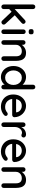

<svg xmlns="http://www.w3.org/2000/svg" viewBox="1679 -2459 790 4188"><g transform="rotate(90 2074.0 -365.0)"><path d="M128 0Q107 0 92.5 -14.5Q78 -29 78 -51V-689Q78 -711 92.5 -725.5Q107 -740 128 -740Q150 -740 164 -725.5Q178 -711 178 -689V-51Q178 -29 164 -14.5Q150 0 128 0ZM454 -528Q473 -528 487 -512Q501 -496 501 -480Q501 -460 482 -443L169 -163L165 -278L417 -512Q433 -528 454 -528ZM466 -1Q445 -1 430 -18L230 -229L306 -299L501 -88Q517 -71 517 -50Q517 -28 499.5 -14.5Q482 -1 466 -1Z M722 -51Q722 -29 708 -14.5Q694 0 672 0Q651 0 636.5 -14.5Q622 -29 622 -51V-479Q622 -501 636.5 -515.5Q651 -530 672 -530Q694 -530 708 -515.5Q722 -501 722 -479ZM671 -596Q642 -596 629 -606.5Q616 -617 616 -642V-658Q616 -683 630 -693Q644 -703 672 -703Q702 -703 715 -692.5Q728 -682 728 -658V-642Q728 -616 714.5 -606Q701 -596 671 -596Z M1128 -538Q1199 -538 1238 -508.5Q1277 -479 1292.5 -429.5Q1308 -380 1308 -319V-51Q1308 -29 1293.5 -14.5Q1279 0 1258 0Q1236 0 1222 -14.5Q1208 -29 1208 -51V-318Q1208 -354 1198 -382.5Q1188 -411 1163.5 -428.5Q1139 -446 1095 -446Q1054 -446 1023 -428.5Q992 -411 974.5 -382.5Q957 -354 957 -318V-51Q957 -29 942.5 -14.5Q928 0 907 0Q885 0 871 -14.5Q857 -29 857 -51V-475Q857 -497 871 -511.5Q885 -526 907 -526Q928 -526 942.5 -511.5Q957 -497 957 -475V-419L939 -409Q946 -431 963.5 -453.5Q981 -476 1006 -495.5Q1031 -515 1062 -526.5Q1093 -538 1128 -538Z M1878 -740Q1900 -740 1914 -726Q1928 -712 1928 -689V-51Q1928 -29 1914 -14.5Q1900 0 1878 0Q1857 0 1842.5 -14.5Q1828 -29 1828 -51V-123L1849 -122Q1849 -104 1834.5 -81.5Q1820 -59 1795 -38Q1770 -17 1736 -3.5Q1702 10 1663 10Q1594 10 1539 -25.5Q1484 -61 1452 -122.5Q1420 -184 1420 -264Q1420 -344 1452 -405.5Q1484 -467 1538.5 -502.5Q1593 -538 1660 -538Q1702 -538 1738.5 -524Q1775 -510 1802 -488Q1829 -466 1844 -441.5Q1859 -417 1859 -395L1828 -392V-689Q1828 -711 1842.5 -725.5Q1857 -740 1878 -740ZM1674 -82Q1722 -82 1757.5 -106Q1793 -130 1813 -171Q1833 -212 1833 -264Q1833 -316 1813 -357Q1793 -398 1757 -422Q1721 -446 1674 -446Q1628 -446 1592.5 -422Q1557 -398 1536.5 -357Q1516 -316 1516 -264Q1516 -212 1536.5 -171Q1557 -130 1592.5 -106Q1628 -82 1674 -82Z M2313 10Q2230 10 2169 -24.5Q2108 -59 2074.5 -119.5Q2041 -180 2041 -258Q2041 -346 2076.5 -408.5Q2112 -471 2169 -504.5Q2226 -538 2290 -538Q2339 -538 2383 -518.5Q2427 -499 2461.5 -464.5Q2496 -430 2516 -383.5Q2536 -337 2537 -282Q2536 -262 2521 -249Q2506 -236 2486 -236H2097L2073 -321H2449L2430 -303V-328Q2428 -363 2407 -389.5Q2386 -416 2355 -430.5Q2324 -445 2290 -445Q2260 -445 2232.5 -435.5Q2205 -426 2183.5 -405Q2162 -384 2149.5 -349.5Q2137 -315 2137 -264Q2137 -209 2160 -168Q2183 -127 2222 -104.5Q2261 -82 2308 -82Q2345 -82 2369 -89.5Q2393 -97 2409 -108Q2425 -119 2437 -129Q2452 -138 2467 -138Q2485 -138 2497 -125.5Q2509 -113 2509 -96Q2509 -74 2487 -56Q2460 -30 2412.5 -10Q2365 10 2313 10Z M2700 0Q2678 0 2664 -14.5Q2650 -29 2650 -51V-475Q2650 -497 2664 -511.5Q2678 -526 2700 -526Q2721 -526 2735.5 -511.5Q2750 -497 2750 -475V-363L2740 -406Q2748 -434 2764.5 -458Q2781 -482 2804 -500Q2827 -518 2855.5 -528Q2884 -538 2915 -538Q2941 -538 2960 -524Q2979 -510 2979 -489Q2979 -462 2965 -449.5Q2951 -437 2934 -437Q2919 -437 2905 -443.5Q2891 -450 2872 -450Q2851 -450 2829 -439Q2807 -428 2789 -406.5Q2771 -385 2760.5 -356Q2750 -327 2750 -291V-51Q2750 -29 2735.5 -14.5Q2721 0 2700 0Z M3291 10Q3208 10 3147 -24.5Q3086 -59 3052.5 -119.5Q3019 -180 3019 -258Q3019 -346 3054.5 -408.5Q3090 -471 3147 -504.5Q3204 -538 3268 -538Q3317 -538 3361 -518.5Q3405 -499 3439.5 -464.5Q3474 -430 3494 -383.5Q3514 -337 3515 -282Q3514 -262 3499 -249Q3484 -236 3464 -236H3075L3051 -321H3427L3408 -303V-328Q3406 -363 3385 -389.5Q3364 -416 3333 -430.5Q3302 -445 3268 -445Q3238 -445 3210.5 -435.5Q3183 -426 3161.5 -405Q3140 -384 3127.5 -349.5Q3115 -315 3115 -264Q3115 -209 3138 -168Q3161 -127 3200 -104.5Q3239 -82 3286 -82Q3323 -82 3347 -89.5Q3371 -97 3387 -108Q3403 -119 3415 -129Q3430 -138 3445 -138Q3463 -138 3475 -125.5Q3487 -113 3487 -96Q3487 -74 3465 -56Q3438 -30 3390.5 -10Q3343 10 3291 10Z M3899 -538Q3970 -538 4009 -508.5Q4048 -479 4063.5 -429.5Q4079 -380 4079 -319V-51Q4079 -29 4064.5 -14.5Q4050 0 4029 0Q4007 0 3993 -14.5Q3979 -29 3979 -51V-318Q3979 -354 3969 -382.5Q3959 -411 3934.5 -428.5Q3910 -446 3866 -446Q3825 -446 3794 -428.5Q3763 -411 3745.5 -382.5Q3728 -354 3728 -318V-51Q3728 -29 3713.5 -14.5Q3699 0 3678 0Q3656 0 3642 -14.5Q3628 -29 3628 -51V-475Q3628 -497 3642 -511.5Q3656 -526 3678 -526Q3699 -526 3713.5 -511.5Q3728 -497 3728 -475V-419L3710 -409Q3717 -431 3734.5 -453.5Q3752 -476 3777 -495.5Q3802 -515 3833 -526.5Q3864 -538 3899 -538Z"/></g></svg>

Font: Quicksand SemiBold
Style: Regular
Weight: 600
Designer: Andrew Paglinawan
Foundry: Andrew Paglinawan
Version: Version 3.006